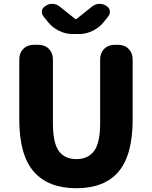

<svg xmlns="http://www.w3.org/2000/svg" viewBox="-20 -982 803 1016"><path d="M384 14Q235 14 158.5 -74Q82 -162 82 -350V-667Q82 -702 103.5 -723.5Q125 -745 160 -745H182Q217 -745 238.5 -723.5Q260 -702 260 -667V-331Q260 -225 291.5 -182.5Q323 -140 384 -140Q445 -140 477.5 -182.5Q510 -225 510 -331V-667Q510 -702 531.5 -723.5Q553 -745 588 -745H604Q639 -745 660.5 -723.5Q682 -702 682 -667V-350Q682 -162 607.5 -74Q533 14 384 14ZM362 -802Q327 -802 292.5 -819Q258 -836 236 -863L211 -894Q199 -910 202 -926Q205 -942 223 -952Q240 -963 260 -961.5Q280 -960 295 -948L379 -881H384L468 -948Q483 -960 503 -961.5Q523 -963 541 -952Q558 -942 561 -926Q564 -910 552 -894L527 -863Q505 -836 470.5 -819Q436 -802 401 -802Z"/></svg>

Font: Chiron GoRound TC H
Style: Regular
Weight: 900
Designer: Ryoko NISHIZUKA 西塚涼子 (kana, bopomofo & ideographs); Paul D. Hunt (Latin, Greek & Cyrillic); Sandoll Communications 산돌커뮤니
Foundry: Adobe
Version: Version 1.000;hotconv 1.1.1;makeotfexe 2.6.0